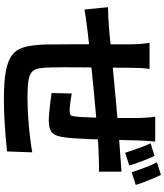

<svg xmlns="http://www.w3.org/2000/svg" viewBox="54 -894 891 1040"><g transform="rotate(90 500.0 -373.5)"><path d="M746.5 -768.2Q745.5 -760.7 744.2 -745.2Q742.9 -729.6 742 -712.6Q741.1 -695.6 740.4 -681.9Q739.6 -648.4 738.8 -617.7Q738 -587 737.5 -559.4Q737 -531.7 736 -505.7Q735 -462 733.1 -413.9Q731.2 -365.9 728.4 -324.6Q725.5 -283.3 720.2 -257.9Q712.9 -218.4 692.3 -205Q671.8 -191.7 633.2 -191.7Q615.7 -191.7 586.9 -194.2Q558 -196.7 529.6 -200.5Q501.1 -204.3 483.3 -207L485.9 -316.4Q509.4 -311.7 536.6 -308.2Q563.7 -304.7 578 -304.7Q593.2 -304.7 600.5 -308.8Q607.8 -312.8 609.2 -327.1Q612.4 -347.1 613.8 -375.8Q615.1 -404.5 616.4 -438.5Q617.8 -472.4 618.5 -506.8Q618.8 -533.7 618.8 -561.3Q618.8 -588.9 618.8 -618.2Q618.8 -647.5 618.8 -676.4Q618.8 -689.5 617.5 -707.1Q616.2 -724.6 614.9 -741.6Q613.6 -758.6 611.6 -768.2ZM352.6 -737.5Q349.3 -713.5 348 -689.9Q346.7 -666.2 346.7 -634.3Q346.7 -606.6 346.2 -562.1Q345.7 -517.6 345.2 -464.5Q344.7 -411.5 344.3 -359.5Q343.9 -307.4 343.9 -264.5Q343.9 -221.5 344.9 -196.7Q346.1 -159.7 350.4 -136.3Q354.7 -112.9 370 -99.7Q385.4 -86.5 417.6 -81.4Q449.8 -76.4 505.6 -76.4Q554.7 -76.4 609.7 -79.8Q664.8 -83.2 716.1 -89.4Q767.4 -95.5 804.7 -102.1L799.8 34.4Q766 38.2 717.4 42.2Q668.8 46.2 615.7 48.8Q562.5 51.4 514.7 51.4Q417.7 51.4 359.6 39.8Q301.6 28.1 272 2Q242.4 -24.1 232.4 -68Q222.4 -111.8 220.4 -176.8Q220.4 -198.5 219.9 -235.4Q219.4 -272.3 219.4 -318.1Q219.4 -363.9 219.4 -411.8Q219.4 -459.6 219.5 -503.2Q219.6 -546.9 219.6 -579.6Q219.6 -612.2 219.6 -627.3Q219.6 -658.4 217.6 -685Q215.5 -711.5 211.7 -737.5ZM18.4 -512.6Q39.7 -512.6 72.7 -514.1Q105.7 -515.6 143.5 -518.9Q173.8 -521.9 232.6 -527.6Q291.3 -533.2 366.9 -540.4Q442.5 -547.6 523.3 -555.1Q604.1 -562.6 679.7 -568.7Q755.4 -574.8 813.4 -578.6Q833.2 -580.4 860 -582.1Q886.9 -583.7 909.3 -585.5V-463.1Q900.9 -464.1 882.8 -463.7Q864.8 -463.4 845.5 -463Q826.2 -462.6 812.6 -461.8Q773.9 -461 718.1 -456.7Q662.2 -452.5 598 -447Q533.8 -441.5 467.3 -435Q400.9 -428.5 339.9 -422.2Q278.8 -416 229.8 -410.8Q180.7 -405.6 152 -402.4Q136.2 -400.4 113 -397.3Q89.7 -394.2 67.3 -391.1Q45 -387.9 31 -385.1ZM823.5 -764.7Q833.3 -745.4 843 -720.6Q852.6 -695.9 861.6 -671.8Q870.6 -647.6 876.3 -627.9L807.1 -605.2Q800.1 -627.2 791.7 -651Q783.3 -674.8 774.5 -698.8Q765.8 -722.9 755.8 -743.2ZM926.8 -799.2Q936.8 -779.8 946.8 -755.2Q956.9 -730.6 966.2 -706.6Q975.4 -682.5 981.1 -662.8L912.6 -640.7Q902 -673.4 888 -710.6Q874 -747.8 858.8 -777.7Z"/></g></svg>

Font: Noto Sans SC Thin
Style: Regular
Weight: 100
Designer: Ryoko NISHIZUKA 西塚涼子 (kana, bopomofo & ideographs); Paul D. Hunt (Latin, Greek & Cyrillic); Sandoll Communications 산돌커뮤니
Foundry: Adobe
Version: Version 2.004-H2;hotconv 1.0.118;makeotfexe 2.5.65603